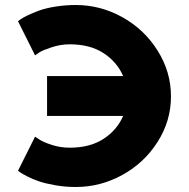

<svg xmlns="http://www.w3.org/2000/svg" viewBox="-20 -748 755 767"><path d="M258 -158Q222 -158 187.5 -169Q153 -180 137 -191L120 -202L52 -66Q56 -63 62 -58.5Q68 -54 89.5 -43Q111 -32 136 -23.5Q161 -15 200.5 -8Q240 -1 283 -1Q381 -1 468.5 -49Q556 -97 609.5 -181Q663 -265 663 -363Q663 -461 609.5 -546Q556 -631 468.5 -679.5Q381 -728 283 -728Q240 -728 200.5 -721.5Q161 -715 135.5 -705.5Q110 -696 90 -686.5Q70 -677 61 -670L52 -663L120 -527Q127 -532 138.5 -539.5Q150 -547 186 -559Q222 -571 258 -571Q340 -571 394 -535.5Q448 -500 472 -444H168V-285H472Q448 -229 394 -193.5Q340 -158 258 -158Z"/></svg>

Font: Hussar
Style: BoldWeb
Weight: 700
Foundry: Cannot Into Space Fonts
Version: Version 2.00